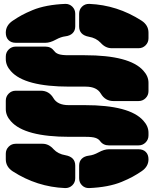

<svg xmlns="http://www.w3.org/2000/svg" viewBox="-20 -730 794 988"><path d="M267.1 -525.9Q237.8 -509.8 213.9 -509.8H61Q37.6 -509.8 23.7 -523.7Q9.8 -537.6 9.8 -562Q9.8 -599.1 44.9 -623Q70.3 -640.1 92.3 -652.1Q114.3 -664.1 147.7 -678Q181.2 -691.9 223.9 -700Q266.6 -708 315.9 -710Q337.4 -710.4 352.3 -695.6Q367.2 -680.7 367.2 -659.2V-594.2Q367.2 -572.8 353.8 -559.3Q340.3 -545.9 315.9 -543Q293.9 -540.5 267.1 -525.9ZM437 -541Q387.2 -550.3 387.2 -594.2V-659.2Q387.2 -681.2 402.1 -695.8Q417 -710.4 439 -710Q583.5 -704.1 708 -624Q744.1 -600.6 744.1 -562V-533.2Q744.1 -511.7 729.2 -496.8Q714.4 -481.9 692.9 -481.9H555.2Q522.5 -481.9 498 -509.8Q474.6 -534.7 437 -541ZM9.8 -425.8V-439Q9.8 -460.4 24.7 -475.3Q39.6 -490.2 61 -490.2H213.9Q242.2 -490.2 258.8 -467.8Q266.6 -456.5 282.7 -451.2Q298.8 -445.8 333 -445.8H416Q647.9 -445.8 717.8 -366.2Q744.1 -337.4 744.1 -304.2V-261.2Q744.1 -239.7 729.2 -224.9Q714.4 -210 692.9 -210H564Q521.5 -210 499 -248Q478 -284.2 420.9 -284.2H337.9Q106 -284.2 36.1 -363.8Q9.8 -392.6 9.8 -425.8ZM744.1 -46.9V-33.2Q744.1 -11.7 729.2 3.2Q714.4 18.1 692.9 18.1H540Q511.2 18.1 495.1 -3.9Q487.3 -15.1 471.2 -20.5Q455.1 -25.9 420.9 -25.9H337.9Q106.4 -25.9 36.1 -106Q9.8 -134.8 9.8 -168V-211.9Q9.8 -233.4 24.7 -248.3Q39.6 -263.2 61 -263.2H189.9Q232.4 -263.2 254.9 -225.1Q275.9 -189 333 -189H416Q647.5 -189 717.8 -108.9Q744.1 -80.1 744.1 -46.9ZM316.9 68.8Q367.2 78.1 367.2 122.1V187Q367.2 209 352.1 223.6Q336.9 238.3 314.9 237.8Q170.4 231.9 45.9 151.9Q9.8 128.4 9.8 89.8V61Q9.8 39.6 24.7 24.7Q39.6 9.8 61 9.8H199.2Q231 9.8 255.9 38.1Q278.8 62.5 316.9 68.8ZM486.8 54.2Q516.1 38.1 540 38.1H692.9Q716.3 38.1 730.2 51.8Q744.1 65.4 744.1 89.8Q744.1 127 709 150.9Q683.6 168 661.6 179.9Q639.6 191.9 606.2 205.8Q572.8 219.7 530 227.8Q487.3 235.8 438 237.8Q416.5 238.3 401.9 223.6Q387.2 209 387.2 187V122.1Q387.2 100.6 400.4 87.2Q413.6 73.7 438 70.8Q460.9 68.4 486.8 54.2Z"/></svg>

Font: Nastup Soft
Style: Regular
Weight: 400
Designer: Maksym Kobuzan
Foundry: Zakznak
Version: Version 1.020;hotconv 1.0.109;makeotfexe 2.5.65596